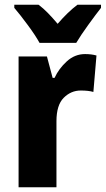

<svg xmlns="http://www.w3.org/2000/svg" viewBox="-20 -786 444 806"><path d="M337 -559Q294 -559 260.5 -528.5Q227 -498 209 -459H201L177 -549H58V0H217V-277Q217 -345 247.5 -375.5Q278 -406 319 -406Q352 -406 372 -400L385 -553Q364 -559 337 -559ZM404 -766H305Q265 -736 222 -686Q200 -712 181 -731.5Q162 -751 142 -766H40V-753Q64 -725 96.5 -681Q129 -637 146 -606H300Q319 -638 350.5 -681.5Q382 -725 404 -753Z"/></svg>

Font: Noto Sans Display SemiCondensed Extra
Style: Regular
Weight: 800
Width: 4
Designer: Monotype Design Team
Foundry: Monotype Imaging Inc.
Version: Version 1.900